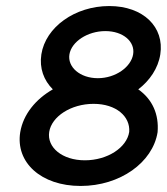

<svg xmlns="http://www.w3.org/2000/svg" viewBox="-20 -605 553 636"><path d="M47 -167C31 -67 116 11 247 11C378 11 486 -67 502 -167C507 -226 485 -276 438 -309C476 -338 504 -379 511 -425C525 -515 455 -585 342 -585C228 -585 131 -515 117 -425C110 -379 125 -339 155 -309C99 -277 57 -227 47 -167ZM143 -168C151 -219 215 -261 290 -261C365 -261 412 -219 408 -168C400 -116 336 -74 261 -74C186 -74 135 -117 143 -168ZM210 -425C217 -467 270 -502 329 -502C388 -502 428 -467 421 -425C414 -383 363 -346 304 -346C245 -346 203 -383 210 -425Z"/></svg>

Font: Charger Pro
Style: ExBdExtObl
Weight: 400
Designer: Jasper
Foundry: Cannot Into Space Fonts
Version: Version 1.09